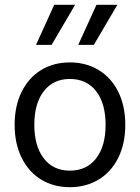

<svg xmlns="http://www.w3.org/2000/svg" viewBox="-20 -770 583 800"><path d="M195 -583H130L206 -750H293ZM371 -583H306L382 -750H469ZM502 -250Q502 -171 472.5 -112Q443 -53 390.5 -21.5Q338 10 271 10Q204 10 152 -21.5Q100 -53 70.5 -112Q41 -171 41 -250Q41 -329 70.5 -388Q100 -447 152 -478.5Q204 -510 271 -510Q338 -510 390.5 -478.5Q443 -447 472.5 -388Q502 -329 502 -250ZM123 -250Q123 -161 162.5 -110Q202 -59 271 -59Q341 -59 380.5 -110Q420 -161 420 -250Q420 -339 380.5 -390Q341 -441 271 -441Q202 -441 162.5 -390Q123 -339 123 -250Z"/></svg>

Font: CBA Beacon Sans
Style: Regular
Weight: 400
Designer: Wei Huang
Foundry: Wei Huang
Version: Version 1.002